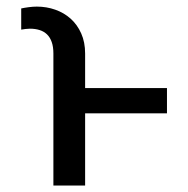

<svg xmlns="http://www.w3.org/2000/svg" viewBox="-20 -573 580 593"><path d="M144.9 0V-407.7Q144.9 -428.6 139.7 -443.2Q134.6 -457.7 125.2 -466.8Q115.8 -475.9 102.5 -480.1Q89.1 -484.4 72.4 -484.4Q67.1 -484.4 58.9 -483.5Q50.8 -482.6 45.5 -481.5V-546.9Q55 -549 68.5 -550.8Q82 -552.6 93.8 -552.6Q123.6 -552.6 150.6 -543.1Q177.6 -533.7 198.2 -515.3Q218.8 -496.8 230.8 -469.8Q242.9 -442.8 242.9 -407.7V-301.1H495.7V-223H242.9V0Z"/></svg>

Font: Fast_Sans-Dotted
Style: Regular
Weight: 400
Version: Version 3.018